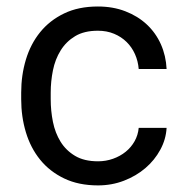

<svg xmlns="http://www.w3.org/2000/svg" viewBox="-20 -558 563 588"><path d="M280.3 -64Q304.2 -64 326.2 -71.8Q348.1 -79.6 365 -93.3Q381.8 -106.9 392.3 -125.7Q402.8 -144.5 404.8 -166.5H490.2Q488.3 -131.3 470.9 -99.4Q453.6 -67.4 425.3 -43.2Q397 -19 359.6 -4.6Q322.3 9.8 280.3 9.8Q220.7 9.8 176.5 -11.5Q132.3 -32.7 103 -68.8Q73.7 -105 59.3 -152.8Q44.9 -200.7 44.9 -253.9V-274.4Q44.9 -327.6 59.3 -375.5Q73.7 -423.3 103 -459.5Q132.3 -495.6 176.3 -516.8Q220.2 -538.1 279.8 -538.1Q326.2 -538.1 364 -523.4Q401.9 -508.8 429.4 -483.2Q457 -457.5 472.7 -422.4Q488.3 -387.2 490.2 -346.7H404.8Q402.8 -371.1 393.3 -392.3Q383.8 -413.6 367.7 -429.4Q351.6 -445.3 329.3 -454.6Q307.1 -463.9 279.8 -463.9Q237.8 -463.9 210.2 -447.3Q182.6 -430.7 165.8 -403.6Q148.9 -376.5 142.1 -342.5Q135.3 -308.6 135.3 -274.4V-253.9Q135.3 -218.8 142.1 -184.8Q148.9 -150.9 165.5 -124Q182.1 -97.2 210 -80.6Q237.8 -64 280.3 -64Z"/></svg>

Font: Nahid FD
Style: FD
Weight: 400
Foundry: DejaVu fonts team - Redesigned by Saber Rastikerdar
Version: Version 0.3.0